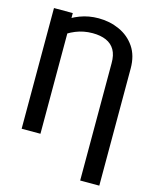

<svg xmlns="http://www.w3.org/2000/svg" viewBox="-136 -826 892 1118"><g transform="rotate(15 310.5 -267.0)"><path d="M572.8 203.1H457.5V-503.4Q458 -552.7 440.2 -583.7Q422.4 -614.7 388.4 -629.6Q354.5 -644.5 306.2 -644.5Q252 -644.5 203.9 -624.8Q155.8 -605 116.7 -570.8V-667Q154.3 -697.8 206.1 -717.5Q257.8 -737.3 318.4 -737.3Q385.7 -737.3 443.8 -710.9Q502 -684.6 537.4 -632.6Q572.8 -580.6 572.8 -503.4ZM163.6 -727.5V0H50.3V-727.5Z"/></g></svg>

Font: Inter 28pt Medium
Style: Regular
Weight: 500
Designer: Rasmus Andersson
Foundry: rsms
Version: Version 4.001;git-66647c0bb